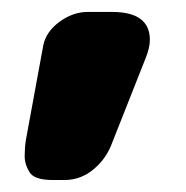

<svg xmlns="http://www.w3.org/2000/svg" viewBox="-20 -178 309 319"><path d="M166 -158.2Q229 -158.2 229 -111.8Q229 -99.1 222.2 -82L164.1 64.9Q153.8 88.9 133.3 105Q112.8 121.1 86.9 121.1H67.9Q37.1 121.1 29.1 108.2Q21 95.2 21 81.5Q21 67.9 22.9 55.2L51.8 -102.1Q56.2 -125 78.6 -141.6Q101.1 -158.2 126 -158.2Z"/></svg>

Font: Days One
Style: Regular
Weight: 400
Designer: Alexander Kalachev, Alexey Maslov, Jovanny Lemonad
Foundry: Alexander Kalachev, Alexey Maslov, Jovanny Lemonad
Version: Version 1.002